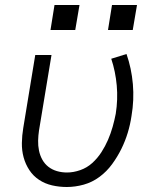

<svg xmlns="http://www.w3.org/2000/svg" viewBox="-20 -740 640 768"><path d="M247 8Q217 8 188.5 1.5Q160 -5 136.5 -20.5Q113 -36 97.5 -59.5Q82 -83 74.5 -110.5Q67 -138 67.5 -168Q68 -198 73 -228L121 -520H186L136 -218Q133 -198 132.5 -177.5Q132 -157 136 -137.5Q140 -118 149.5 -101Q159 -84 174 -72.5Q189 -61 208 -55.5Q227 -50 248 -50Q274 -50 301 -59.5Q328 -69 349 -88Q370 -107 385.5 -131Q401 -155 412 -180.5Q423 -206 430.5 -232.5Q438 -259 443 -285Q452 -342 447 -398Q442 -454 425 -505L486 -524Q506 -467 511.5 -403.5Q517 -340 506 -276Q501 -242 491 -209Q481 -176 465.5 -144.5Q450 -113 428.5 -83.5Q407 -54 378 -32.5Q349 -11 315 -1.5Q281 8 247 8ZM511 -620H412L428 -720H528ZM281 -620H182L198 -720H298Z"/></svg>

Font: Iosevka SS04 Light Extended
Style: Italic
Weight: 300
Width: 7
Italic angle: -9°
Monospace: yes
Designer: Belleve Invis
Foundry: Belleve Invis
Version: Version 19.0.0; ttfautohint (v1.8.4)